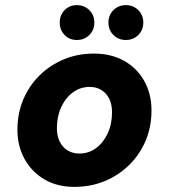

<svg xmlns="http://www.w3.org/2000/svg" viewBox="-20 -717 660 749"><path d="M270 12Q203 12 153.5 -17Q104 -46 76 -96.5Q48 -147 48 -211Q48 -274 70.5 -328Q93 -382 134 -422.5Q175 -463 229 -485.5Q283 -508 347 -508Q413 -508 463.5 -480Q514 -452 542.5 -401.5Q571 -351 571 -286Q571 -223 548.5 -169Q526 -115 484.5 -74Q443 -33 388.5 -10.5Q334 12 270 12ZM289 -118Q326 -118 354.5 -139Q383 -160 400 -196.5Q417 -233 417 -279Q417 -311 405.5 -333Q394 -355 374.5 -366.5Q355 -378 330 -378Q294 -378 265 -357Q236 -336 219 -299.5Q202 -263 202 -217Q202 -186 213.5 -163.5Q225 -141 245 -129.5Q265 -118 289 -118ZM280 -561Q251 -561 232 -580.5Q213 -600 213 -629Q213 -658 232 -677.5Q251 -697 280 -697Q309 -697 328.5 -677.5Q348 -658 348 -629Q348 -600 328.5 -580.5Q309 -561 280 -561ZM471 -561Q442 -561 422.5 -580.5Q403 -600 403 -629Q403 -658 422.5 -677.5Q442 -697 471 -697Q500 -697 519.5 -677.5Q539 -658 539 -629Q539 -600 519.5 -580.5Q500 -561 471 -561Z"/></svg>

Font: DM Sans 24pt Black
Style: Italic
Weight: 900
Italic angle: -10°
Designer: Colophon Foundry, Jonny Pinhorn
Foundry: Colophon Foundry
Version: Version 4.004;gftools[0.9.30]